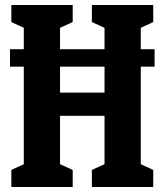

<svg xmlns="http://www.w3.org/2000/svg" viewBox="-20 -750 660 770"><path d="M348.5 -68.5 432 -106.6 399.2 -50.4V-679.6L432 -623.4L348.5 -661.5V-730H594.5V-661.5L511.8 -623.4L544.6 -679.2V-50.8L511.8 -106.6L594.5 -68.5V0H348.5ZM25.5 -68.5 108.2 -106.6 75.4 -50.4V-679.6L108.2 -623.4L25.5 -661.5V-730H271.5V-661.5L188 -623.4L220.8 -679.2V-50.8L188 -106.6L271.5 -68.5V0H25.5ZM118.4 -378.5H499.5V-285.6H118.4ZM20 -552.7H600V-482.7H20Z"/></svg>

Font: Monaspace Xenon Var
Style: Regular
Weight: 400
Designer: Riley Cran and the Lettermatic Team
Version: Version 1.000 (Monaspace Xenon Var)